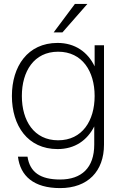

<svg xmlns="http://www.w3.org/2000/svg" viewBox="-20 -752 615 984"><path d="M288 212C431 212 513 125 513 -11V-520H465V-412C430 -485 365 -532 275 -532C122 -532 41 -412 41 -260C41 -108 122 12 275 12C364 12 427 -33 463 -104V-11C463 108 398 168 288 168C186 168 133 130 121 51H72C84 150 153 212 288 212ZM92 -260C92 -386 154 -487 278 -487C402 -487 465 -386 465 -260C465 -134 402 -33 278 -33C154 -33 92 -134 92 -260ZM255 -586H300L428 -732H364Z"/></svg>

Font: Aspekta 200
Style: Regular
Weight: 200
Designer: Ivo Dolenc
Version: Version 2.000